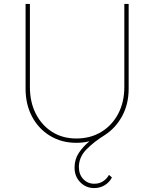

<svg xmlns="http://www.w3.org/2000/svg" viewBox="-20 -720 784 976"><path d="M368 6Q293 6 234.5 -29.5Q176 -65 143 -127Q110 -189 110 -269V-700H132V-278Q132 -201 162 -142Q192 -83 245 -49.5Q298 -16 368 -16Q440 -16 495 -49.5Q550 -83 581 -142Q612 -201 612 -278V-700H634V-269Q634 -191 601 -130Q568 -69 512 -33Q457 1 419 40Q381 79 381 129Q381 167 403.5 190.5Q426 214 459 214Q485 214 504 201.5Q523 189 534 169L549 182Q537 206 513 221Q489 236 459 236Q417 236 388 206.5Q359 177 359 132Q359 90 380.5 57.5Q402 25 435 -2Q403 6 368 6Z"/></svg>

Font: Lexend Thin
Style: Regular
Weight: 100
Designer: Bonnie Shaver-Troup, Thomas Jockin
Foundry: Lexend
Version: Version 1.007; ttfautohint (v1.8.3)